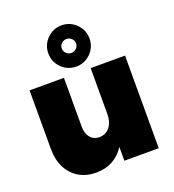

<svg xmlns="http://www.w3.org/2000/svg" viewBox="-147 -936 963 1060"><g transform="rotate(-20 334.0 -406.0)"><path d="M607 -544V0H405V-81Q377 -37 334.5 -14Q292 9 238 9Q181 9 137.5 -16.5Q94 -42 70 -89Q46 -136 46 -199V-544H248V-256Q248 -216 268 -192.5Q288 -169 321 -169Q360 -170 382.5 -199Q405 -228 405 -275V-544ZM455 -700Q455 -650 419.5 -614.5Q384 -579 334 -579Q284 -579 248.5 -614.5Q213 -650 213 -700Q213 -750 248.5 -785.5Q284 -821 334 -821Q384 -821 419.5 -785.5Q455 -750 455 -700ZM292 -700Q292 -683 304.5 -671Q317 -659 334 -659Q351 -659 363.5 -671Q376 -683 376 -700Q376 -717 363.5 -729Q351 -741 334 -741Q317 -741 304.5 -729Q292 -717 292 -700Z"/></g></svg>

Font: Gontserrat ExtraBold
Style: Regular
Weight: 800
Designer: Julieta Ulanovsky
Foundry: Julieta Ulanovsky
Version: Version 6.001